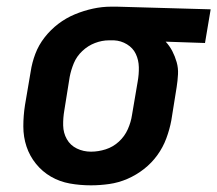

<svg xmlns="http://www.w3.org/2000/svg" viewBox="-20 -548 652 576"><path d="M253 8Q220 8 189.5 2.5Q159 -3 133 -18Q107 -33 88 -56.5Q69 -80 59.5 -108.5Q50 -137 50 -169Q50 -201 55 -233L72 -333Q76 -360 86 -386.5Q96 -413 114 -436Q132 -459 155 -476.5Q178 -494 204.5 -505Q231 -516 258.5 -522Q286 -528 313 -528H331L612 -520L595 -419L477 -423Q489 -410 497 -394.5Q505 -379 510 -361.5Q515 -344 514 -325Q513 -306 510 -287L494 -187Q489 -160 479 -133Q469 -106 452 -82.5Q435 -59 412 -41Q389 -23 362.5 -11.5Q336 0 308 4Q280 8 253 8ZM253 -93Q275 -93 297 -100Q319 -107 336.5 -123Q354 -139 363.5 -160.5Q373 -182 376 -203L393 -303Q397 -325 396.5 -346.5Q396 -368 387.5 -386Q379 -404 361 -415Q343 -426 322 -427H307Q286 -427 265 -419Q244 -411 227 -395Q210 -379 201.5 -358.5Q193 -338 189 -317L173 -217Q169 -194 169.5 -171.5Q170 -149 180.5 -130.5Q191 -112 210.5 -102.5Q230 -93 253 -93Z"/></svg>

Font: Iosevka Extended Oblique
Style: Bold
Weight: 700
Width: 7
Italic angle: -9°
Monospace: yes
Designer: Belleve Invis
Foundry: Belleve Invis
Version: Version 32.5.0; ttfautohint (v1.8.4)